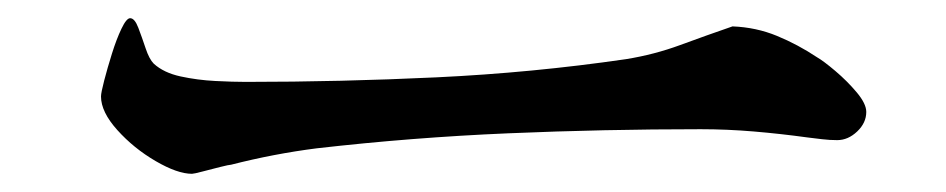

<svg xmlns="http://www.w3.org/2000/svg" viewBox="-20 -480 1040 211"><path d="M932 -357Q932 -345 922 -335.5Q912 -326 900 -326Q892 -326 883.5 -327Q875 -328 867 -329Q838 -333 808.5 -335.5Q779 -338 750 -338Q644 -338 538.5 -333.5Q433 -329 328 -317Q281 -311 234 -299Q232 -299 222 -296.5Q212 -294 202.5 -291.5Q193 -289 191 -289Q175 -289 151 -303Q127 -317 109 -337Q91 -357 91 -374Q91 -378 94.5 -391.5Q98 -405 103 -421Q108 -437 113.5 -448.5Q119 -460 123 -460Q128 -460 132 -449.5Q136 -439 140 -427Q144 -415 149 -410Q160 -400 178.5 -396Q197 -392 216.5 -391Q236 -390 250 -390Q354 -390 459.5 -395Q565 -400 668 -415Q699 -420 727.5 -430.5Q756 -441 785 -451Q811 -450 834 -440.5Q857 -431 878 -417Q885 -413 898 -402Q911 -391 921.5 -378.5Q932 -366 932 -357Z"/></svg>

Font: Kaisei HarunoUmi
Style: Bold
Weight: 700
Designer: Font-Kai, 金井和夫
Foundry: KAZUO KANAI
Version: Version 5.003